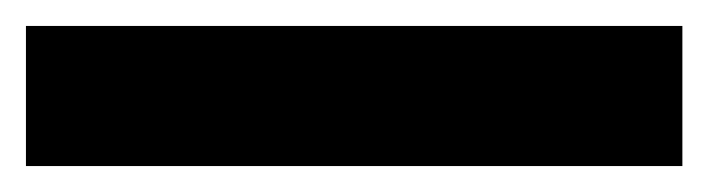

<svg xmlns="http://www.w3.org/2000/svg" viewBox="-23 -888 546 148"><path d="M503 -760H-3V-868H503Z"/></svg>

Font: Noto Sans Gujarati ExtraBold
Style: Regular
Weight: 800
Designer: Jelle Bosma - Monotype Design Team, Universal Thirst
Foundry: Monotype Imaging Inc.
Version: Version 2.106; ttfautohint (v1.8.4.7-5d5b)